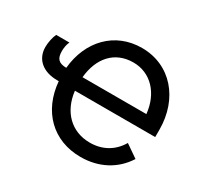

<svg xmlns="http://www.w3.org/2000/svg" viewBox="-150 -902 1152 1104"><g transform="rotate(30 425.5 -350.0)"><path d="M818 -304V-352C818 -559 687 -710 497 -710C318 -710 193 -579 176 -393C125 -394 106 -414 106 -464C106 -489 111 -511 119 -528H31C20 -505 12 -467 12 -437C12 -356 72 -305 167 -305H177C193 -115 319 10 503 10C623 10 723 -43 783 -138L699 -196C658 -126 591 -88 508 -88C385 -88 300 -173 285 -304ZM284 -393C296 -524 371 -613 496 -613C611 -613 695 -524 708 -393Z"/></g></svg>

Font: Fixel Text Medium
Style: Regular
Weight: 500
Width: 4
Designer: AlfaBravo + MacPaw
Foundry: Kyrylo Tkachov, Marchela Mozhyna, Serhii Makarenko, Maria Weinstein, Zakhar Kryvoshyya
Version: Version 1.211